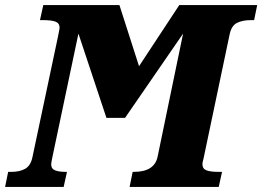

<svg xmlns="http://www.w3.org/2000/svg" viewBox="-43 -734 1030 754"><path d="M-11 -59H1Q34 -59 55.5 -71Q77 -83 84 -115L184 -587Q191 -621 191 -625Q191 -643 175 -649Q159 -655 126 -655H114L127 -714H426L503 -474L661 -714H967L955 -655H943Q909 -655 887.5 -644Q866 -633 859 -600L756 -110Q755 -106 753.5 -100.5Q752 -95 752 -89Q752 -71 768 -65Q784 -59 817 -59H829L816 0H466L478 -59H482Q564 -59 576 -119L676 -602L448 -271H375L265 -602L164 -123Q158 -95 158 -89Q158 -71 173.5 -65Q189 -59 215 -59H220L207 0H-23Z"/></svg>

Font: Noto Serif NarrowBlack
Style: Italic
Weight: 900
Width: 4
Italic angle: -12°
Designer: Monotype Design Team
Foundry: Monotype Imaging Inc.
Version: Version 1.001